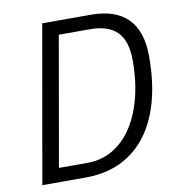

<svg xmlns="http://www.w3.org/2000/svg" viewBox="-79 -772 777 843"><g transform="rotate(-10 309.0 -350.0)"><path d="M165 -700H381Q602 -700 602 -475Q602 -326 559 -219.5Q516 -113 433.5 -56.5Q351 0 236 0H42ZM255 -62Q336 -62 398 -113Q460 -164 494 -257Q528 -350 528 -470Q528 -558 488 -598Q448 -638 367 -638H228L127 -62Z"/></g></svg>

Font: Sarabun Light
Style: Italic
Weight: 300
Italic angle: -10°
Designer: Suppakit Chalermlarp | Katatrad Co.,Ltd.
Foundry: Cadson Demak Co.,Ltd.
Version: Version 1.000; ttfautohint (v1.6)